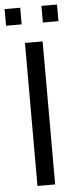

<svg xmlns="http://www.w3.org/2000/svg" viewBox="-73 -889 369 920"><g transform="rotate(-5 112.0 -429.0)"><path d="M69 0V-688H154V0ZM-14 -778V-858H61V-778ZM163 -778V-858H238V-778Z"/></g></svg>

Font: Saira Condensed Medium
Style: Regular
Weight: 500
Width: 3
Designer: Hector Gatti with collaboration of the Omnibus-Type team
Foundry: Omnibus-Type
Version: Version 1.101